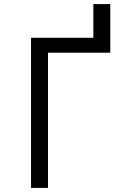

<svg xmlns="http://www.w3.org/2000/svg" viewBox="-20 -920 640 940"><path d="M132 0V-735H437V-900H520V-662H215V0Z"/></svg>

Font: R Plex Mono
Style: Regular
Weight: 400
Monospace: yes
Designer: Belleve Invis
Foundry: Belleve Invis
Version: Version 31.8.0